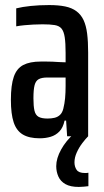

<svg xmlns="http://www.w3.org/2000/svg" viewBox="-20 -538 411 758"><path d="M137 8Q95 8 70 -7Q45 -22 34 -55Q23 -88 23 -144Q23 -202 34.5 -235Q46 -268 72 -281.5Q98 -295 141 -295Q151 -295 163 -295Q175 -295 187.5 -294.5Q200 -294 213 -293Q226 -292 239 -292V-329Q239 -368 235.5 -391Q232 -414 223 -425Q214 -436 196 -439Q178 -442 148 -442Q129 -442 111.5 -441Q94 -440 77 -438.5Q60 -437 44 -434V-505Q68 -511 101.5 -514.5Q135 -518 174 -518Q211 -518 237.5 -512.5Q264 -507 282 -493.5Q300 -480 310 -458.5Q320 -437 324 -405.5Q328 -374 328 -331V0H245L241 -62H235Q229 -34 214.5 -19Q200 -4 180 2Q160 8 137 8ZM168 -70Q183 -70 195.5 -73Q208 -76 217 -84.5Q226 -93 230 -109Q235 -129 237 -150.5Q239 -172 239 -199V-232H167Q145 -232 133 -225.5Q121 -219 116.5 -201.5Q112 -184 112 -150Q112 -119 116 -101.5Q120 -84 132 -77Q144 -70 168 -70ZM291 200Q258 200 238.5 189Q219 178 210.5 159Q202 140 202 118Q202 87 221.5 52Q241 17 272 -10L328 0Q318 10 305 27Q292 44 283 64Q274 84 274 103Q274 120 282.5 132.5Q291 145 315 145Q317 145 321 145Q325 145 329 144V197Q319 198 310.5 199Q302 200 291 200Z"/></svg>

Font: Saira ExtraCondensed SemiBold
Style: Regular
Weight: 600
Width: 2
Designer: Hector Gatti with collaboration of the Omnibus-Type team
Foundry: Omnibus-Type
Version: Version 1.101